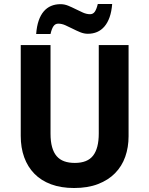

<svg xmlns="http://www.w3.org/2000/svg" viewBox="-20 -942 756 972"><path d="M630.9 -713.9V-252Q630.9 -196.3 614 -148.4Q597.2 -100.6 562.7 -65.4Q528.3 -30.3 476.6 -10.3Q424.8 9.8 355 9.8Q289.1 9.8 238.5 -9Q188 -27.8 154.1 -62.5Q120.1 -97.2 102.5 -145.8Q85 -194.3 85 -253.9V-713.9H235.8V-265.1Q235.8 -225.6 243.7 -197.5Q251.5 -169.4 266.8 -151.6Q282.2 -133.8 305.2 -125.5Q328.1 -117.2 358.9 -117.2Q422.9 -117.2 451.4 -154.3Q480 -191.4 480 -266.1V-713.9ZM274.9 -822.3Q259.8 -822.3 250.7 -809.3Q241.7 -796.4 235.8 -770H163.1Q166 -809.1 175.8 -837.4Q185.5 -865.7 201.4 -884.3Q217.3 -902.8 238.8 -911.9Q260.3 -920.9 286.1 -920.9Q306.2 -920.9 325.2 -913.1Q344.2 -905.3 363 -895.8Q381.8 -886.2 400.1 -878.2Q418.5 -870.1 436 -870.1Q451.2 -870.1 460 -882.8Q468.8 -895.5 475.1 -921.9H547.9Q544.9 -883.3 534.9 -855Q524.9 -826.7 508.8 -807.9Q492.7 -789.1 471.4 -780Q450.2 -771 424.8 -771Q405.3 -771 385.7 -779.1Q366.2 -787.1 347.7 -796.6Q329.1 -806.2 310.8 -814.2Q292.5 -822.3 274.9 -822.3Z"/></svg>

Font: Droid Sans
Style: Bold
Weight: 700
Foundry: Ascender Corporation
Version: Version 1.00 build 112